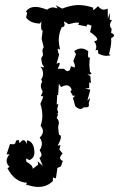

<svg xmlns="http://www.w3.org/2000/svg" viewBox="-20 -611 484 766"><path d="M132.8 134.8Q112.3 134.8 83 125L88.4 118.2Q38.6 116.2 9.8 60.1L18.1 54.7Q6.3 43.9 6.3 30.8Q6.3 18.6 18.1 4.4L6.3 4.9L20 -36.6L30.8 -35.2Q43.5 -35.2 43.5 -49.8L54.2 -53.2L58.1 -40Q67.4 -51.8 73.7 -51.8Q81.5 -51.8 85.9 -36.1L87.9 -51.3Q104.5 -48.8 112.3 -30.8Q117.2 -18.1 117.2 -2.4Q117.2 19 97.7 27.8L84 21L85 34.2Q110.8 47.4 110.8 62.5L132.3 45.9L130.4 32.7L150.9 50.8L137.2 18.6Q145.5 14.6 145.5 6.8Q145.5 -0.5 138.2 -11.7Q147 -24.9 147 -37.6Q147 -50.3 138.2 -62Q151.4 -74.2 151.4 -86.9Q151.4 -98.1 142.1 -108.9Q148.9 -130.4 148.9 -148.9Q148.9 -173.3 141.1 -196.3Q152.3 -221.7 152.3 -226.6Q152.3 -228 151.9 -228Q150.9 -228 148.9 -225.6Q147.9 -228 146 -228Q144.5 -228 142.6 -226.6L150.4 -245.6Q143.1 -257.8 143.1 -268.6Q143.1 -276.9 148.4 -286.6L144 -293Q151.9 -305.2 151.9 -317.9Q151.9 -331.5 141.6 -345.7L151.9 -341.8Q155.3 -341.8 155.3 -345.2L148.4 -355L144.5 -375.5Q144.5 -380.9 147.9 -384.3Q151.4 -387.7 151.4 -393.1L149.4 -407.7Q149.4 -415.5 154.3 -423.3L146 -456.5L150.4 -489.7L148.4 -489.3Q144 -489.3 144 -507.8L145 -526.9L139.6 -517.1Q101.1 -517.6 84 -541.5L87.9 -557.1Q87.9 -564 83 -564.5Q96.2 -583.5 121.6 -583.5Q138.7 -583.5 168 -572.3Q178.7 -581.5 192.9 -581.5L210 -577.6L202.6 -589.8L228 -576.7Q258.8 -588.9 287.6 -590.8H293.5Q321.8 -590.8 352.5 -580.1L350.6 -573.2L352.1 -571.3Q356 -571.3 371.1 -586.4Q382.3 -572.3 395 -572.3L409.7 -576.2L410.2 -536.6L418 -560.1V-531.2L427.2 -531.7Q418.9 -520.5 418.9 -511.7Q418.9 -502.4 425.3 -496.1L423.3 -479.5Q435.1 -475.1 435.1 -469.7Q435.1 -464.8 423.3 -458.5L423.8 -448.2Q423.8 -427.2 415 -396.5L420.9 -390.1L405.8 -388.2Q387.7 -388.2 371.1 -398.4L371.6 -404.8Q371.6 -412.1 367.2 -412.1L361.3 -409.7L364.3 -423.3Q364.3 -435.1 355.5 -446.3Q368.2 -448.7 368.2 -454.1Q368.2 -463.4 339.4 -483.4L345.2 -508.3Q335.9 -513.2 331.1 -513.2Q325.7 -513.2 325.7 -507.8L326.2 -505.4L291.5 -512.2L295.4 -518.1Q295.4 -521 289.1 -521Q277.3 -521 253.9 -514.6L234.9 -525.9L237.8 -513.2Q237.8 -503.4 226.1 -502Q214.4 -477.5 214.4 -450.7Q214.4 -435.5 219.7 -413.1L212.4 -416.5Q210 -416.5 210 -412.6Q210 -406.2 215.8 -392.6L205.6 -356.9L215.3 -360.8Q218.3 -360.8 218.3 -357.4Q218.3 -352.1 210 -336.4H235.8Q243.2 -327.1 250 -327.1L258.8 -331.1L262.7 -347.2L276.4 -341.8Q278.8 -342.8 278.8 -347.2Q278.8 -355.5 272.5 -367.7L283.2 -394.5L276.4 -407.2Q290 -417.5 304.2 -417.5Q318.4 -417.5 332 -406.7L331.1 -392.1Q331.1 -380.4 335.9 -380.4L339.8 -381.8Q336.4 -371.1 336.4 -352.5L338.9 -324.2Q344.7 -320.3 344.7 -317.9Q344.7 -313.5 328.6 -313.5L340.3 -308.1L342.8 -279.3L335.9 -282.7V-259.8L319.3 -257.3L340.3 -253.4L328.6 -209.5L339.8 -220.7L334 -197.8L335 -191.4Q335 -182.6 322.3 -182.6L314.5 -183.1Q307.6 -176.3 300.8 -176.3Q291.5 -176.3 280.3 -187.5L271 -220.7L279.8 -229H270.5L260.7 -246.1L266.1 -252.4Q260.3 -270.5 245.1 -270.5Q236.3 -270.5 223.6 -263.7L214.8 -276.9L211.9 -231L208.5 -231.4Q207 -231.4 207 -230Q207 -229 208 -227.1L206.1 -193.8L212.9 -196.3L208 -175.3L212.4 -162.6L208 -156.2L211.9 -154.3L206.1 -140.1Q214.8 -132.8 214.8 -119.6L211.9 -102.5L215.3 -73.2Q223.1 -72.8 223.1 -64.5Q223.1 -53.7 210 -29.8L221.2 -32.2L216.8 -14.2L230 1.5Q219.7 11.7 219.7 19Q219.7 26.4 230.5 31.2L223.1 52.7L209 59.1L203.1 100.6L191.4 97.2L190.9 111.3Q167.5 134.8 132.8 134.8Z"/></svg>

Font: Truetypewriter PolyglOTT
Style: Regular
Weight: 400
Designer: Sergey Beatoff a.k.a. Sam_T
Version: Version 3.76